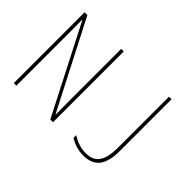

<svg xmlns="http://www.w3.org/2000/svg" viewBox="-121 -1034 1369 1369"><g transform="rotate(45 563.5 -349.5)"><path d="M84 0H110V-537C110 -592 110 -628 109 -665H111L452 0H479V-714H453V-187C453 -153 454 -100 454 -53H452L112 -714H84ZM799 15C920 15 961 -62 961 -196V-714H935V-204C935 -74 900 -9 799 -9C740 -9 699 -30 661 -52V-24C702 -1 743 15 799 15Z"/></g></svg>

Font: Noto Sans Mono SemiCondensed Thin
Style: Regular
Weight: 100
Width: 4
Designer: Monotype Design Team
Foundry: Monotype Imaging Inc.
Version: Version 2.014